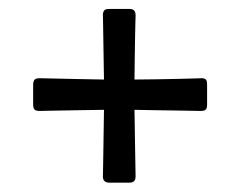

<svg xmlns="http://www.w3.org/2000/svg" viewBox="-20 -484 539 421"><path d="M219.7 -83.5Q205.6 -83.5 205.6 -97.2Q205.6 -97.2 206.1 -120.4Q206.5 -143.6 207 -177.5Q207.5 -211.4 208 -243.2Q177.7 -242.7 144.8 -242.2Q111.8 -241.7 89.4 -241.2Q66.9 -240.7 66.9 -240.7Q58.1 -240.7 55.4 -244.1Q52.7 -247.6 52.7 -253.9V-298.3Q52.7 -305.2 55.4 -308.8Q58.1 -312.5 66.9 -312.5Q66.9 -312.5 89.1 -312Q111.3 -311.5 144 -310.8Q176.8 -310.1 208 -309.6Q207.5 -337.4 207 -370.8Q206.5 -404.3 206.1 -428.5Q205.6 -452.6 205.6 -452.6Q205.6 -456.5 208 -460.4Q210.4 -464.4 219.7 -464.4H264.2Q277.3 -464.4 277.3 -450.7Q277.3 -450.7 276.9 -436Q276.4 -421.4 276.1 -398.7Q275.9 -376 275.4 -352.1Q274.9 -328.1 274.9 -309.6Q295.4 -309.6 320.6 -310.1Q345.7 -310.5 368.9 -311Q392.1 -311.5 407 -312Q421.9 -312.5 421.9 -312.5Q427.7 -312.5 430.9 -310.1Q434.1 -307.6 434.1 -298.3V-253.9Q434.1 -247.6 431.4 -244.1Q428.7 -240.7 419.9 -240.7Q419.9 -240.7 404.3 -241Q388.7 -241.2 365.2 -241.7Q341.8 -242.2 317.1 -242.4Q292.5 -242.7 274.9 -243.2Q275.4 -212.4 275.9 -178.5Q276.4 -144.5 276.9 -120.8Q277.3 -97.2 277.3 -97.2Q277.3 -83.5 264.2 -83.5Z"/></svg>

Font: David Libre Medium
Style: Regular
Weight: 500
Designer: Ismar David, J. Victor Gaultney, Annie Olsen and Meir Sadan
Foundry: Monotype Imaging Inc. & SIL International
Version: Version 1.100; ttfautohint (v1.8.4.7-5d5b)